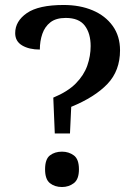

<svg xmlns="http://www.w3.org/2000/svg" viewBox="-20 -744 554 771"><path d="M200 -208 194 -352Q252 -376 284.5 -409Q317 -442 330.5 -480.5Q344 -519 344 -559Q344 -610 320.5 -641Q297 -672 244 -672Q205 -672 182.5 -654.5Q160 -637 150 -608Q140 -579 140 -545Q97 -545 69 -561.5Q41 -578 41 -611Q41 -659 88 -691.5Q135 -724 236 -724Q301 -724 352 -702.5Q403 -681 432.5 -640Q462 -599 462 -542Q462 -460 411.5 -407Q361 -354 266 -315L261 -208ZM229 7Q200 7 180.5 -8.5Q161 -24 161 -64Q161 -105 180.5 -120Q200 -135 229 -135Q256 -135 276.5 -120Q297 -105 297 -64Q297 -24 276.5 -8.5Q256 7 229 7Z"/></svg>

Font: Noto Serif Tamil Medium
Style: Regular
Weight: 500
Designer: Indian Type Foundry, Tom Grace, and the Monotype Design Team
Foundry: Monotype Imaging Inc.
Version: Version 2.004; ttfautohint (v1.8.4.7-5d5b)